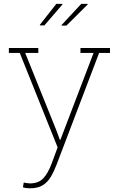

<svg xmlns="http://www.w3.org/2000/svg" viewBox="-20 -782 619 1015"><path d="M138.2 213.4Q115.7 213.4 101.1 208L105.5 183.1Q110.8 184.6 121.6 186Q132.3 187.5 138.2 187.5Q183.1 187.5 208.3 161.1Q233.4 134.8 252.9 83L284.7 -2.9L84.5 -502H26.9V-528.3H182.6V-502H113.3L276.9 -95.7L296.4 -43H299.3L474.6 -502H405.3V-528.3H561.5V-502H503.9L279.3 87.9Q265.1 125 248.3 153.3Q231.4 181.6 205.6 197.5Q179.7 213.4 138.2 213.4ZM306.2 -646.5 305.2 -649.4 409.7 -761.7H442.9L443.8 -758.8L331.1 -646.5ZM191.4 -647.9 190.4 -650.4 277.8 -761.7H309.1L310.5 -758.8L214.8 -647.9Z"/></svg>

Font: Roboto Slab Thin
Style: Regular
Weight: 100
Designer: Google
Version: Version 2.000; ttfautohint (v1.8.1.43-b0c9)